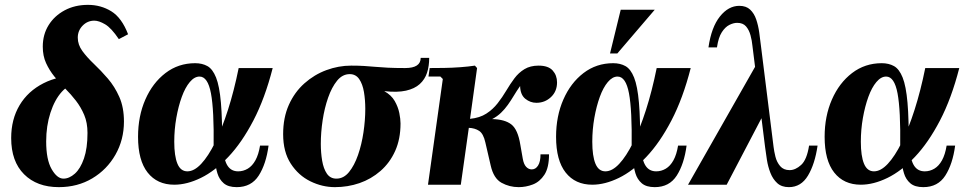

<svg xmlns="http://www.w3.org/2000/svg" viewBox="-20 -760 3981 790"><path d="M300 -605Q300 -576 319 -550Q338 -524 366.5 -497Q395 -470 423.5 -437Q452 -404 471 -361Q490 -318 490 -260Q490 -185 455 -123.5Q420 -62 359.5 -26Q299 10 222 10Q132 10 79 -43Q26 -96 26 -192Q26 -269 60.5 -327Q95 -385 159 -417.5Q223 -450 310 -450L300 -415Q264 -415 234.5 -382.5Q205 -350 187.5 -296Q170 -242 170 -178Q170 -103 192.5 -64Q215 -25 241 -25Q265 -25 288 -45.5Q311 -66 325.5 -108Q340 -150 340 -213Q340 -255 326.5 -287Q313 -319 292.5 -345.5Q272 -372 248 -396Q224 -420 203.5 -445.5Q183 -471 169.5 -500.5Q156 -530 156 -568Q156 -618 180 -656.5Q204 -695 246 -717.5Q288 -740 342 -740Q395 -740 438 -713.5Q481 -687 507 -619L469 -599Q438 -645 412.5 -660Q387 -675 368 -675Q340 -675 320 -654.5Q300 -634 300 -605Z M697 0Q627 0 587.5 -50Q548 -100 548 -197Q548 -282 578 -350.5Q608 -419 661 -459.5Q714 -500 783 -500Q812 -500 833.5 -488Q855 -476 869 -441Q883 -406 889 -337.5Q895 -269 894 -155H859Q861 -307 848 -376Q835 -445 801 -445Q780 -445 761 -422.5Q742 -400 728 -361.5Q714 -323 705.5 -275Q697 -227 697 -177Q697 -118 710 -86.5Q723 -55 751 -55Q779 -55 808 -86Q837 -117 865 -173.5Q893 -230 918 -308Q943 -386 962 -480H1102Q1070 -355 1022.5 -264Q975 -173 919.5 -114.5Q864 -56 806.5 -28Q749 0 697 0ZM954 10Q919 10 900.5 -6Q882 -22 874.5 -47Q867 -72 864.5 -101Q862 -130 859 -155H894Q902 -99 917 -77Q932 -55 960 -55Q981 -55 999.5 -66Q1018 -77 1031 -100.5Q1044 -124 1050 -161H1085Q1075 -85 1044.5 -37.5Q1014 10 954 10Z M1746 -522Q1746 -488 1737 -460.5Q1728 -433 1707 -414Q1686 -395 1650.5 -387Q1615 -379 1561 -385Q1590 -369 1604 -344.5Q1618 -320 1623 -295Q1628 -270 1628 -252Q1628 -188 1606 -139Q1584 -90 1545.5 -56.5Q1507 -23 1459 -6.5Q1411 10 1358 10Q1306 10 1257 -14Q1208 -38 1176.5 -86.5Q1145 -135 1145 -208Q1145 -276 1168.5 -328.5Q1192 -381 1232.5 -417Q1273 -453 1323 -471.5Q1373 -490 1425 -490Q1456 -490 1479 -488.5Q1502 -487 1524.5 -485Q1547 -483 1575.5 -481.5Q1604 -480 1647 -480Q1711 -480 1711 -522ZM1364 -25Q1394 -25 1416 -52Q1438 -79 1453 -122Q1468 -165 1475.5 -215.5Q1483 -266 1483 -312Q1483 -349 1477.5 -381.5Q1472 -414 1458 -434.5Q1444 -455 1419 -455Q1389 -455 1367 -428Q1345 -401 1330 -358Q1315 -315 1307.5 -265Q1300 -215 1300 -168Q1300 -132 1305.5 -99Q1311 -66 1325 -45.5Q1339 -25 1364 -25Z M2114 10Q2076 10 2043.5 -8Q2011 -26 1999 -79L1977 -174Q1969 -210 1951.5 -221.5Q1934 -233 1909 -234L1876 0H1741L1802 -435L1792 -445H1743L1748 -480Q1774 -480 1807.5 -480.5Q1841 -481 1874.5 -483.5Q1908 -486 1934 -490L1943 -480L1914 -271Q1954 -275 1981 -292.5Q2008 -310 2027.5 -335Q2047 -360 2063 -387Q2079 -414 2096.5 -437.5Q2114 -461 2138 -475.5Q2162 -490 2196 -490Q2236 -490 2254 -470Q2272 -450 2272 -421Q2272 -384 2247 -360.5Q2222 -337 2187 -337Q2162 -337 2141.5 -353.5Q2121 -370 2120 -406Q2106 -386 2094 -366Q2082 -346 2069.5 -328.5Q2057 -311 2041.5 -296Q2026 -281 2005 -270Q2057 -269 2084 -248Q2111 -227 2121 -164L2131 -107Q2135 -84 2145 -73.5Q2155 -63 2168 -63Q2184 -63 2194 -79Q2204 -95 2204 -125H2239Q2239 -70 2220 -41Q2201 -12 2172.5 -1Q2144 10 2114 10Z M2417 0Q2347 0 2307.5 -50Q2268 -100 2268 -197Q2268 -282 2298 -350.5Q2328 -419 2381 -459.5Q2434 -500 2503 -500Q2532 -500 2553.5 -488Q2575 -476 2589 -441Q2603 -406 2609 -337.5Q2615 -269 2614 -155H2579Q2581 -307 2568 -376Q2555 -445 2521 -445Q2500 -445 2481 -422.5Q2462 -400 2448 -361.5Q2434 -323 2425.5 -275Q2417 -227 2417 -177Q2417 -118 2430 -86.5Q2443 -55 2471 -55Q2499 -55 2528 -86Q2557 -117 2585 -173.5Q2613 -230 2638 -308Q2663 -386 2682 -480H2822Q2790 -355 2742.5 -264Q2695 -173 2639.5 -114.5Q2584 -56 2526.5 -28Q2469 0 2417 0ZM2674 10Q2639 10 2620.5 -6Q2602 -22 2594.5 -47Q2587 -72 2584.5 -101Q2582 -130 2579 -155H2614Q2622 -99 2637 -77Q2652 -55 2680 -55Q2701 -55 2719.5 -66Q2738 -77 2751 -100.5Q2764 -124 2770 -161H2805Q2795 -85 2764.5 -37.5Q2734 10 2674 10ZM2674 -720 2520 -540H2490L2534 -720Z M3309 -161H3344Q3333 -85 3304.5 -37.5Q3276 10 3226 10Q3196 10 3178 -6.5Q3160 -23 3150 -48.5Q3140 -74 3135.5 -102.5Q3131 -131 3128 -155L3076 -571Q3074 -593 3068 -615Q3062 -637 3049.5 -651.5Q3037 -666 3013 -666Q2998 -666 2981 -657.5Q2964 -649 2950 -627.5Q2936 -606 2930 -565H2895Q2907 -648 2942 -692Q2977 -736 3022 -736Q3050 -736 3066.5 -720.5Q3083 -705 3091.5 -680Q3100 -655 3104 -626Q3108 -597 3111 -571L3163 -155Q3165 -138 3170.5 -115.5Q3176 -93 3190 -76.5Q3204 -60 3229 -60Q3253 -60 3276.5 -81.5Q3300 -103 3309 -161ZM3097 -503 3127 -300 2970 0H2811Z M3522 0Q3452 0 3412.5 -50Q3373 -100 3373 -197Q3373 -282 3403 -350.5Q3433 -419 3486 -459.5Q3539 -500 3608 -500Q3637 -500 3658.5 -488Q3680 -476 3694 -441Q3708 -406 3714 -337.5Q3720 -269 3719 -155H3684Q3686 -307 3673 -376Q3660 -445 3626 -445Q3605 -445 3586 -422.5Q3567 -400 3553 -361.5Q3539 -323 3530.5 -275Q3522 -227 3522 -177Q3522 -118 3535 -86.5Q3548 -55 3576 -55Q3604 -55 3633 -86Q3662 -117 3690 -173.5Q3718 -230 3743 -308Q3768 -386 3787 -480H3927Q3895 -355 3847.5 -264Q3800 -173 3744.5 -114.5Q3689 -56 3631.5 -28Q3574 0 3522 0ZM3779 10Q3744 10 3725.5 -6Q3707 -22 3699.5 -47Q3692 -72 3689.5 -101Q3687 -130 3684 -155H3719Q3727 -99 3742 -77Q3757 -55 3785 -55Q3806 -55 3824.5 -66Q3843 -77 3856 -100.5Q3869 -124 3875 -161H3910Q3900 -85 3869.5 -37.5Q3839 10 3779 10Z"/></svg>

Font: Brygada 1918
Style: Bold Italic
Weight: 700
Italic angle: -8°
Designer: Mateusz Machalski | Borys Kosmynka | Przemek Hoffer
Foundry: NIEPODLEGLA 2018
Version: Version 3.006